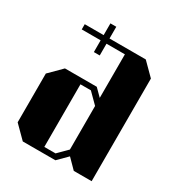

<svg xmlns="http://www.w3.org/2000/svg" viewBox="-219 -1123 1199 1275"><g transform="rotate(30 380.5 -485.0)"><path d="M671 -787V0H534L464 -71L393 0H143L50 -93V-467L143 -560H387L441 -506V-840H300V-750H255V-840H110V-880H255V-970H300V-880H578ZM441 -444 365 -520H285V-40H371L441 -110Z"/></g></svg>

Font: Kumar One
Style: Regular
Weight: 400
Designer: Parimal Parmar
Foundry: Indian Type Foundry
Version: Version 1.001;PS 1.001;hotconv 1.0.88;makeotf.lib2.5.647800